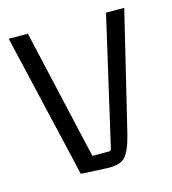

<svg xmlns="http://www.w3.org/2000/svg" viewBox="-82 -558 565 631"><g transform="rotate(-15 201.0 -242.5)"><path d="M300 -88Q286 -31 267 -11.5Q248 8 196 4L118 0L4 -490H69L170 -47H227Q234 -47 235 -55L335 -490H397Z"/></g></svg>

Font: Gemunu Libre Light
Style: Regular
Weight: 300
Designer: Puspanada Ekanayake, Sola Matas, Pathum Egodawatta, Kosala Senevirathne
Foundry: mooniak
Version: Version 1.100